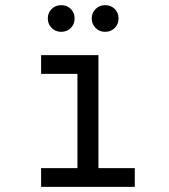

<svg xmlns="http://www.w3.org/2000/svg" viewBox="-20 -725 656 745"><path d="M280.5 -15V-511H362V-15ZM139.5 0V-72.5H503V0ZM139.5 -438.5V-511H325.5V-438.5ZM217.5 -601.5Q195.5 -601.5 180.5 -616.5Q165.5 -631.5 165.5 -653.5Q165.5 -675.5 180.5 -690.2Q195.5 -705 217.5 -705Q240 -705 254.8 -690.2Q269.5 -675.5 269.5 -653.5Q269.5 -631.5 254.8 -616.5Q240 -601.5 217.5 -601.5ZM388 -601.5Q366 -601.5 351 -616.5Q336 -631.5 336 -653.5Q336 -675.5 351 -690.2Q366 -705 388 -705Q410.5 -705 425.2 -690.2Q440 -675.5 440 -653.5Q440 -631.5 425.2 -616.5Q410.5 -601.5 388 -601.5Z"/></svg>

Font: Overpass Mono Light
Style: Regular
Weight: 400
Monospace: yes
Version: Version 4.000